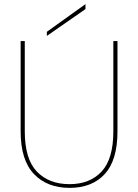

<svg xmlns="http://www.w3.org/2000/svg" viewBox="-20 -903 669 930"><path d="M80 -267V-704H100V-267Q100 -133 158.5 -72Q217 -11 317 -11Q415 -11 472 -72Q529 -133 529 -267V-704H549V-267Q549 -127 487.5 -60Q426 7 317 7Q208 7 144 -60.5Q80 -128 80 -267ZM207 -749 394 -883V-859L207 -729Z"/></svg>

Font: Poppins Thin
Style: Regular
Weight: 250
Designer: Ninad Kale (Devanagari), Jonny Pinhorn (Latin)
Foundry: Indian Type Foundry
Version: Version 3.200;PS 1.000;hotconv 16.6.54;makeotf.lib2.5.65590